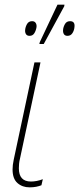

<svg xmlns="http://www.w3.org/2000/svg" viewBox="-20 -795 340 825"><path d="M107 10Q76 10 55 -8.5Q34 -27 34 -67Q34 -86 39 -109L128 -527H154L66 -114Q63 -102 62 -91.5Q61 -81 61 -72Q61 -15 113 -15Q125 -15 138 -17.5Q151 -20 164 -25L158 1Q148 5 135.5 7.5Q123 10 107 10ZM149 -606 151 -614 227 -775H257L256 -768L168 -606ZM107 -641Q96 -641 91.5 -648.5Q87 -656 88 -666Q89 -679 96 -691.5Q103 -704 118 -704Q128 -704 133 -697Q138 -690 137 -679Q135 -665 128 -653Q121 -641 107 -641ZM270 -641Q259 -641 254.5 -648.5Q250 -656 251 -667Q252 -679 259 -691.5Q266 -704 281 -704Q303 -704 300 -679Q299 -665 291.5 -653Q284 -641 270 -641Z"/></svg>

Font: Noto Sans SemiCondensed Thin
Style: Italic
Weight: 100
Width: 4
Italic angle: -12°
Designer: Monotype Design Team
Foundry: Monotype Imaging Inc.
Version: Version 2.013; ttfautohint (v1.8.4.7-5d5b)